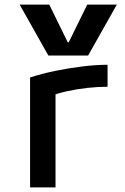

<svg xmlns="http://www.w3.org/2000/svg" viewBox="-20 -810 540 830"><path d="M65 -790H193L273 -627H277L357 -790H485L361 -570H189ZM110 -475Q162 -492 221 -504Q280 -516 338 -523Q396 -530 445 -530V-435Q403 -435 357.5 -430Q312 -425 269.5 -415.5Q227 -406 193 -393L220 -444V0H110Z"/></svg>

Font: M PLUS Code Latin Medium
Style: Regular
Weight: 500
Designer: Coji Morishita
Foundry: UNDERFOREST DESIGN
Version: Version 1.002; ttfautohint (v1.8.3)